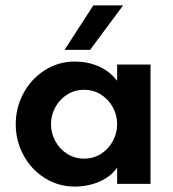

<svg xmlns="http://www.w3.org/2000/svg" viewBox="-20 -678 638 708"><path d="M38 -220Q38 -281 66.5 -334Q95 -387 145 -419Q195 -451 256 -451Q303 -451 343.5 -433.5Q384 -416 412 -380V-440H535V0H412V-60Q388 -26 346 -8Q304 10 256 10Q195 10 145 -21.5Q95 -53 66.5 -106Q38 -159 38 -220ZM290 -93Q324 -93 352 -110.5Q380 -128 396 -157.5Q412 -187 412 -220Q412 -253 396 -282.5Q380 -312 352 -329.5Q324 -347 290 -347Q256 -347 228 -329.5Q200 -312 184 -282.5Q168 -253 168 -220Q168 -187 184 -157.5Q200 -128 228 -110.5Q256 -93 290 -93ZM324 -658H434L312 -494H218Z"/></svg>

Font: Teachers SemiBold
Style: Regular
Weight: 600
Designer: Alfredo Marco Pradil & Chank Diesel
Version: Version 0.009